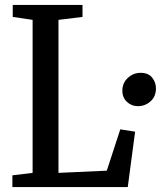

<svg xmlns="http://www.w3.org/2000/svg" viewBox="-20 -763 663 783"><path d="M30.5 0V-48L113 -58V-682L32 -694V-743H316.5V-694L218.5 -682V-58L415.5 -67L470.5 -235.5L531 -226L501 0ZM542 -330Q516.5 -330 497.8 -347.5Q479 -365 479 -393Q479 -425 501.5 -445.5Q524 -466 553 -466Q585 -466 600.5 -446.5Q616 -427 616 -402.5Q616 -369.5 594 -349.8Q572 -330 542 -330Z"/></svg>

Font: Merriweather 24pt SemiCondensed
Style: Regular
Weight: 400
Width: 4
Designer: Eben Sorkin
Foundry: Eben Sorkin
Version: Version 2.100